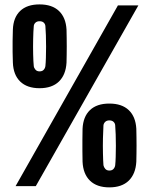

<svg xmlns="http://www.w3.org/2000/svg" viewBox="-20 -824 676 850"><path d="M49 0 502 -800H592.5L138.5 0ZM464 5.5Q409 5.5 378.5 -24Q348 -53.5 345.5 -108Q345 -131 344.8 -155.2Q344.5 -179.5 344.8 -204.2Q345 -229 345.5 -254Q348 -307.5 378.2 -336.5Q408.5 -365.5 464 -365.5Q519.5 -365.5 550 -336.5Q580.5 -307.5 583.5 -254Q584 -235.5 584.2 -216.8Q584.5 -198 584.5 -179.5Q584.5 -161 584.2 -143.2Q584 -125.5 583.5 -108Q580.5 -54 550 -24.2Q519.5 5.5 464 5.5ZM464 -69Q476 -69 482.2 -75.8Q488.5 -82.5 490 -92.5Q491.5 -106.5 492.2 -129.2Q493 -152 493 -178.2Q493 -204.5 492.2 -228.5Q491.5 -252.5 490 -269Q489.5 -278 482.8 -284.5Q476 -291 464 -291Q452.5 -291 445.8 -284.5Q439 -278 438 -269Q436.5 -246.5 435.8 -212.2Q435 -178 435.8 -145Q436.5 -112 438 -92.5Q439.5 -84 446 -76.5Q452.5 -69 464 -69ZM155 -433.5Q100 -433.5 69.5 -463Q39 -492.5 37 -547Q36 -570 35.8 -594.2Q35.5 -618.5 35.8 -643.2Q36 -668 37 -693Q39 -746.5 69.2 -775.5Q99.5 -804.5 155 -804.5Q210.5 -804.5 241 -775.5Q271.5 -746.5 274.5 -693Q275 -674.5 275.2 -655.8Q275.5 -637 275.5 -618.5Q275.5 -600 275.2 -582.2Q275 -564.5 274.5 -547Q271.5 -493 241 -463.2Q210.5 -433.5 155 -433.5ZM155 -508Q167 -508 173.2 -514.8Q179.5 -521.5 181 -531.5Q182.5 -545.5 183.2 -568.2Q184 -591 184 -617.2Q184 -643.5 183.2 -667.5Q182.5 -691.5 181 -708Q180.5 -717 174 -723.5Q167.5 -730 155 -730Q143.5 -730 136.8 -723.5Q130 -717 129.5 -708Q127.5 -685.5 126.8 -651.2Q126 -617 126.8 -584Q127.5 -551 129.5 -531.5Q130.5 -523 137 -515.5Q143.5 -508 155 -508Z"/></svg>

Font: Big Shoulders Display Thin ExtraBold
Style: Regular
Weight: 800
Version: Version 2.002